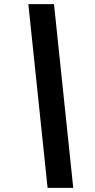

<svg xmlns="http://www.w3.org/2000/svg" viewBox="-20 -797 461 928"><path d="M210 111 117 -777H241L334 111Z"/></svg>

Font: DeepMind Sans
Style: Bold Italic
Weight: 700
Italic angle: -10°
Designer: Jonny Pinhorn / Modifications: Colophon Foundry
Foundry: Colophon Foundry
Version: Version 1.002; ttfautohint (v1.8.2)